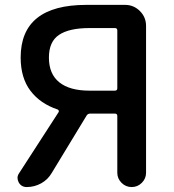

<svg xmlns="http://www.w3.org/2000/svg" viewBox="-20 -756 705 776"><path d="M444.3 -389.6Q454.1 -389.6 454.1 -399.4V-632.8Q454.1 -642.6 444.3 -642.6H341.8Q259.8 -642.6 218.8 -615.2Q177.7 -587.9 177.7 -523.4Q177.7 -457 219.7 -423.3Q261.7 -389.6 341.8 -389.6ZM329.1 -736.3H485.4Q520.5 -736.3 545.4 -711.4Q570.3 -686.5 570.3 -651.4V-57.6Q570.3 -34.2 553.2 -17.1Q536.1 0 512.2 0Q488.3 0 471.2 -17.1Q454.1 -34.2 454.1 -57.6V-287.1Q454.1 -296.9 444.3 -296.9H344.7Q335 -296.9 330.1 -289.1L189.5 -57.6Q173.8 -30.3 146.5 -15.1Q119.1 0 87.9 0Q66.4 0 55.7 -18.6Q50.8 -28.3 50.8 -37.1Q50.8 -46.9 57.6 -56.6L216.8 -302.7Q218.8 -305.7 217.3 -309.1Q215.8 -312.5 212.9 -313.5Q142.6 -336.9 103 -389.2Q63.5 -441.4 63.5 -523.4Q63.5 -736.3 329.1 -736.3Z"/></svg>

Font: Gen Jyuu GothicX Medium
Style: Regular
Weight: 500
Designer: Ryoko NISHIZUKA (kana &amp; ideographs); Paul D. Hunt (Latin, Greek &amp; Cyrillic); Wenlong ZHANG (bopomofo); Sandoll C
Version: Version 1.058.20140828